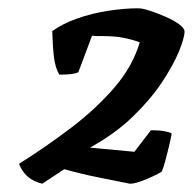

<svg xmlns="http://www.w3.org/2000/svg" viewBox="-20 -788 465 463"><path d="M82 -345Q61 -350 47 -362Q33 -374 26 -393Q91 -434 151 -479.5Q211 -525 255.5 -576.5Q300 -628 317 -686Q298 -693 277 -697Q256 -701 227 -701Q220 -701 214.5 -701Q209 -701 202 -702L169 -614Q159 -608 123 -608Q113 -625 110 -651Q107 -677 106 -713Q131 -731 166.5 -743.5Q202 -756 241 -762Q280 -768 313 -768Q324 -768 342 -762Q360 -756 379.5 -747.5Q399 -739 412 -729.5Q425 -720 425 -712Q425 -697 411.5 -664Q398 -631 370.5 -589.5Q343 -548 300 -506.5Q257 -465 197 -432L304 -422L344 -474Q364 -474 377 -471.5Q390 -469 394 -466Q391 -449 386.5 -431Q382 -413 378 -398Q374 -383 370 -374Q362 -369 347 -362Q332 -355 317.5 -350Q303 -345 293 -345Q254 -353 216 -360.5Q178 -368 135 -380Z"/></svg>

Font: Texturina 12pt Black
Style: Italic
Weight: 900
Italic angle: -11°
Designer: Guillermo Torres Carreño
Foundry: Omnibus-Type
Version: Version 1.002